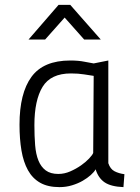

<svg xmlns="http://www.w3.org/2000/svg" viewBox="-20 -757 574 787"><path d="M220 -737H268L393 -595H325L245 -685L165 -595H97ZM424 -88Q432 -64 449.5 -55Q467 -46 490 -43L486 10Q435 8 409 -9.5Q383 -27 372 -63Q366 -52 352 -39.5Q338 -27 319 -16Q300 -5 275.5 2.5Q251 10 224 10Q176 10 144.5 -8Q113 -26 94.5 -59.5Q76 -93 68 -140Q60 -187 60 -246Q60 -375 109 -442Q158 -509 268 -509Q302 -509 326 -504Q350 -499 364 -497L424 -509ZM219 -44Q244 -44 268 -54.5Q292 -65 312 -79Q332 -93 345.5 -107.5Q359 -122 362 -130L364 -446Q350 -448 325.5 -452Q301 -456 271 -456Q188 -456 154.5 -401Q121 -346 121 -244Q121 -199 124 -162Q127 -125 137.5 -99Q148 -73 167.5 -58.5Q187 -44 219 -44Z"/></svg>

Font: Panefresco 250wt
Style: Regular
Weight: 300
Version: Version 1.000